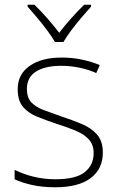

<svg xmlns="http://www.w3.org/2000/svg" viewBox="-20 -784 502 814"><path d="M416 -137Q416 -68 364.5 -29Q313 10 214 10Q159 10 115 0Q71 -10 42 -24V-64Q80 -45 124 -34.5Q168 -24 215 -24Q301 -24 339 -54Q377 -84 377 -135Q377 -170 357.5 -192Q338 -214 303 -229Q268 -244 223 -258Q175 -274 137 -289.5Q99 -305 77 -331.5Q55 -358 55 -406Q55 -469 105.5 -504.5Q156 -540 241 -540Q288 -540 329 -531Q370 -522 403 -508L388 -474Q359 -488 319 -496.5Q279 -505 240 -505Q171 -505 132.5 -480.5Q94 -456 94 -407Q94 -370 113 -350Q132 -330 165 -317.5Q198 -305 241 -290Q287 -275 326.5 -258.5Q366 -242 391 -214Q416 -186 416 -137ZM213 -606Q201 -627 180.5 -654.5Q160 -682 137.5 -709Q115 -736 97 -756V-764H126Q153 -738 181 -706Q209 -674 231 -645Q253 -674 281.5 -706Q310 -738 337 -764H366V-756Q348 -736 325 -709Q302 -682 281.5 -654.5Q261 -627 249 -606Z"/></svg>

Font: Noto Sans Thai ExtraLight
Style: Regular
Weight: 200
Designer: Monotype Design Team
Foundry: Monotype Imaging Inc.
Version: Version 2.001; ttfautohint (v1.8.4.7-5d5b)